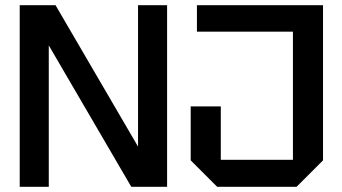

<svg xmlns="http://www.w3.org/2000/svg" viewBox="-20 -720 1320 740"><path d="M56 0V-700H194L512 -155V-700H624V0H486L168 -545V0ZM715 -102V-310H831V-104H1109V-598H739V-700H1225V-102L1123 0H817Z"/></svg>

Font: Tektur Medium
Style: Regular
Weight: 500
Designer: Adam Jagosz
Foundry: Adam Jagosz
Version: Version 1.005;gftools[0.9.30]